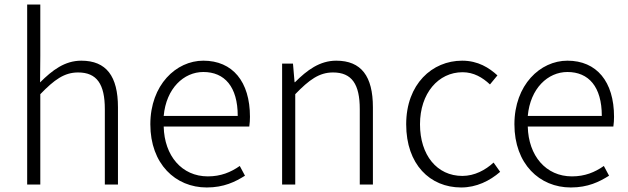

<svg xmlns="http://www.w3.org/2000/svg" viewBox="-20 -815 2774 848"><path d="M100 0H158V-399C220 -463 264 -495 325 -495C408 -495 443 -443 443 -333V0H501V-341C501 -478 450 -547 339 -547C266 -547 211 -505 157 -451L158 -568V-795H100Z M893 13C969 13 1019 -12 1062 -39L1039 -82C999 -54 955 -36 898 -36C783 -36 706 -127 703 -256H1081C1083 -270 1084 -285 1084 -299C1084 -455 1007 -547 878 -547C758 -547 644 -440 644 -266C644 -91 755 13 893 13ZM703 -303C714 -425 792 -497 878 -497C972 -497 1030 -432 1030 -303Z M1226 0H1284V-399C1346 -463 1390 -495 1451 -495C1534 -495 1569 -443 1569 -333V0H1627V-341C1627 -478 1576 -547 1465 -547C1392 -547 1336 -505 1283 -452H1281L1274 -534H1226Z M2017 13C2084 13 2143 -16 2189 -56L2160 -97C2124 -64 2076 -38 2022 -38C1910 -38 1835 -130 1835 -266C1835 -403 1916 -496 2023 -496C2072 -496 2111 -473 2144 -442L2177 -482C2141 -515 2092 -547 2021 -547C1889 -547 1774 -444 1774 -266C1774 -89 1879 13 2017 13Z M2501 13C2577 13 2627 -12 2670 -39L2647 -82C2607 -54 2563 -36 2506 -36C2391 -36 2314 -127 2311 -256H2689C2691 -270 2692 -285 2692 -299C2692 -455 2615 -547 2486 -547C2366 -547 2252 -440 2252 -266C2252 -91 2363 13 2501 13ZM2311 -303C2322 -425 2400 -497 2486 -497C2580 -497 2638 -432 2638 -303Z"/></svg>

Font: GenYoGothic2 TW L
Style: Regular
Weight: 300
Version: Version 2.100;PS 2.1;hotconv 16.6.51;makeotf.lib2.5.65220 DE